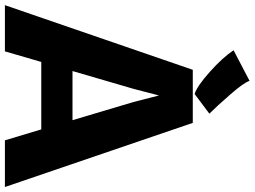

<svg xmlns="http://www.w3.org/2000/svg" viewBox="-146 -868 1012 763"><g transform="rotate(90 359.5 -486.0)"><path d="M181.6 0H-2L254.9 -746.6H465.8L720.7 0H535.2L491.7 -144.5H223.6ZM330.6 -511.2 259.8 -268.6H455.1L382.8 -511.2L356.9 -612.3ZM429.2 -812.5 351.1 -753.9Q320.3 -763.2 263.2 -814.2Q206.1 -865.2 177.2 -908.7L298.8 -972.2Q306.2 -949.2 352.8 -895.8Q399.4 -842.3 429.2 -812.5Z"/></g></svg>

Font: HaufeMerriweatherSans
Style: Bold
Weight: 700
Designer: Eben Sorkin
Foundry: Eben Sorkin
Version: Version 1.56